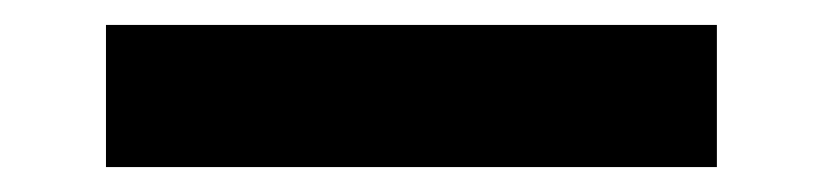

<svg xmlns="http://www.w3.org/2000/svg" viewBox="-20 28 660 154"><path d="M65 48H555V162H65Z"/></svg>

Font: Space Grotesk Variable
Style: Regular
Weight: 400
Designer: Florian Karsten (Space Grotesk), Colophon Foundry (Space Mono)
Foundry: Florian Karsten
Version: Version 1.106